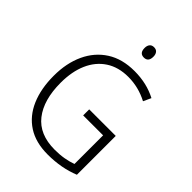

<svg xmlns="http://www.w3.org/2000/svg" viewBox="-258 -1036 1171 1171"><g transform="rotate(45 327.0 -451.0)"><path d="M356 -364H585V-29Q489 10 372 10Q268 10 198.5 -35Q129 -80 93.5 -162.5Q58 -245 58 -356Q58 -465 96.5 -548Q135 -631 208 -678Q281 -725 387 -725Q492 -725 576 -681L553 -631Q473 -673 385 -673Q300 -673 240 -633.5Q180 -594 149 -523Q118 -452 118 -356Q118 -208 183.5 -124.5Q249 -41 381 -41Q425 -41 461.5 -47.5Q498 -54 528 -65V-312H356ZM368 -912Q387 -912 396.5 -900Q406 -888 406 -868Q406 -823 368 -823Q330 -823 330 -868Q330 -888 339.5 -900Q349 -912 368 -912Z"/></g></svg>

Font: Noto Sans Kannada SemiCondensed Light
Style: Regular
Weight: 300
Width: 4
Designer: Jelle Bosma - Monotype Design Team
Foundry: Monotype Imaging Inc.
Version: Version 2.005; ttfautohint (v1.8.4.7-5d5b)